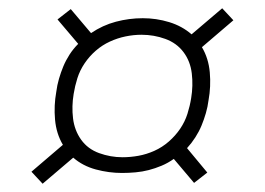

<svg xmlns="http://www.w3.org/2000/svg" viewBox="-20 -572 640 464"><path d="M83 -128 56 -157 132 -222Q116 -249 113 -283Q110 -317 116 -350Q118 -366 122.5 -381.5Q127 -397 133 -411.5Q139 -426 148 -440Q157 -454 169 -466L119 -525L151 -550L200 -492Q228 -511 260 -519.5Q292 -528 325 -528Q358 -528 389 -518.5Q420 -509 443 -489L517 -552L544 -523L468 -458Q484 -431 487 -397Q490 -363 484 -330Q482 -314 477.5 -298.5Q473 -283 467 -268.5Q461 -254 452 -240Q443 -226 432 -214L481 -155L449 -130L400 -188Q386 -178 370.5 -171.5Q355 -165 339.5 -161Q324 -157 307.5 -155.5Q291 -154 275 -154Q243 -154 211.5 -162.5Q180 -171 157 -191ZM276 -192Q295 -192 314.5 -195.5Q334 -199 353 -207.5Q372 -216 388 -230Q404 -244 415.5 -261Q427 -278 433 -297Q439 -316 442 -335Q447 -365 443.5 -394.5Q440 -424 423.5 -446Q407 -468 379.5 -478Q352 -488 322 -488Q303 -488 283.5 -484Q264 -480 245.5 -471.5Q227 -463 211.5 -449.5Q196 -436 184.5 -419Q173 -402 167 -383Q161 -364 158 -345Q153 -315 156.5 -286Q160 -257 176 -234.5Q192 -212 219.5 -202Q247 -192 276 -192Z"/></svg>

Font: Iosevka Etoile XLtObl
Style: Regular
Weight: 200
Italic angle: -9°
Designer: Belleve Invis
Foundry: Belleve Invis
Version: Version 15.5.2; ttfautohint (v1.8.4)